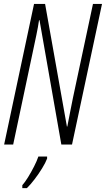

<svg xmlns="http://www.w3.org/2000/svg" viewBox="-20 -734 538 975"><path d="M1 0 152.8 -713.9H209L319.8 -91.3H321.8Q329.6 -132.8 337.6 -172.6Q345.7 -212.4 350.6 -237.8L452.1 -713.9H498L345.7 0H291.5L180.7 -631.3H178.2Q173.3 -597.2 164.8 -556.6Q156.2 -516.1 148.4 -479L46.9 0ZM93.3 221.2V206.5Q106.4 191.9 122.6 165.8Q138.7 139.6 153.1 111.3Q167.5 83 174.8 61H219.2V71.3Q211.4 92.3 193.8 120.8Q176.3 149.4 155.5 176.5Q134.8 203.6 116.7 221.2Z"/></svg>

Font: Open Sans Condensed Light
Style: Italic
Weight: 300
Width: 3
Italic angle: -12°
Designer: Monotype Design Team
Foundry: Monotype Imaging Inc.
Version: Version 3.000; ttfautohint (v1.8.4)